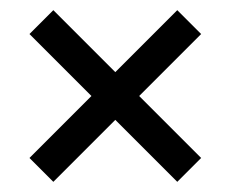

<svg xmlns="http://www.w3.org/2000/svg" viewBox="-20 -491 455 378"><path d="M38 -180 160 -302 38 -424 85 -471 207 -349 329 -471 376 -424 254 -302 376 -180 329 -133 207 -255 85 -133Z"/></svg>

Font: Ek Mukta Medium
Style: Regular
Weight: 500
Designer: Girish Dalvi and Yashodeep Gholap
Foundry: Ek Type
Version: Version 2.538;PS 1.002;hotconv 16.6.51;makeotf.lib2.5.65220;